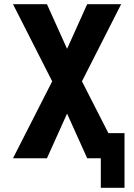

<svg xmlns="http://www.w3.org/2000/svg" viewBox="-20 -755 640 916"><path d="M461 141V0H396L300 -213L204 0H42L229 -367L42 -735H204L300 -522L396 -735H558L371 -367L497 -120H574V141Z"/></svg>

Font: Iosevka Custom Heavy Extended
Style: Regular
Weight: 900
Width: 7
Monospace: yes
Designer: Belleve Invis
Foundry: Belleve Invis
Version: Version 11.2.4; ttfautohint (v1.8.4)